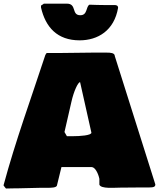

<svg xmlns="http://www.w3.org/2000/svg" viewBox="-43 -1031 884 1068"><path d="M328.6 -1010.7H200.7C197.8 -1006.8 188 -1002.9 185.1 -1000V-989.3C210.2 -879.2 276.1 -806.6 399.9 -806.6C501.5 -806.6 592.3 -861.3 613.8 -987.3C613.8 -1000 605 -1002.9 594.2 -1002.9H538.6C510.3 -1003.9 482.9 -1002.9 454.6 -1004.9C434.1 -994.1 444.8 -946.3 403.8 -946.3C352.4 -946.3 386.1 -1010.7 328.6 -1010.7ZM-23.4 0C-18.6 6.8 -14.6 12.7 -9.8 17.6C8.8 17.6 24.4 16.6 41 16.6H54.7C96.7 16.6 137.7 13.7 179.7 13.7H218.8C245.1 13.7 268.6 12.7 273.4 2L298.8 -101.6H466.8C486.3 -101.6 503.9 -65.4 509.8 -36.1V-3.9C518.6 20.5 591.8 12.7 626 12.7C665 12.7 703.1 11.7 742.2 11.7H787.1C813.5 11.7 821 7.2 821 -5.4L595.6 -718.9C595.6 -737.5 570.3 -738.3 550.8 -738.3H468.8C411.1 -738.3 356.4 -736.3 298.8 -736.3H216.8C213.9 -733.4 211.9 -729.5 209 -724.6C130.1 -484.2 43.5 -248.1 -23.4 0ZM315.7 -296.6 354.5 -465.8C367.2 -522.5 390.7 -574 402.5 -574L465.4 -293.1C465.4 -277.5 401.4 -273.4 361.3 -273.4H329.1Z"/></svg>

Font: Bowlby One SC
Style: Regular
Weight: 400
Width: 1
Version: Version 1.2